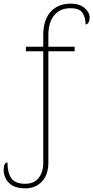

<svg xmlns="http://www.w3.org/2000/svg" viewBox="-25 -792 511 1052"><path d="M113 240Q69 240 43 224.5Q17 209 6 185.5Q-5 162 -5 140Q-5 98 16 98Q16 155 37.5 185Q59 215 113 215Q161 215 186.5 183.5Q212 152 212 98V-511H117V-536H212V-600Q212 -682 252 -727Q292 -772 363 -772Q411 -772 438.5 -748Q466 -724 466 -697Q466 -677 459 -667.5Q452 -658 444 -658Q444 -695 427.5 -721Q411 -747 361 -747Q303 -747 271.5 -707.5Q240 -668 240 -600V-536H384V-511H240V99Q240 165 205 202.5Q170 240 113 240Z"/></svg>

Font: Noto Serif Thin
Style: Regular
Weight: 100
Designer: Monotype Design Team
Foundry: Monotype Imaging Inc.
Version: Version 2.015